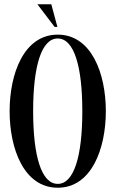

<svg xmlns="http://www.w3.org/2000/svg" viewBox="-20 -870 540 898"><path d="M220 -850H155L235.5 -744H248.5ZM250 -708C92 -708 25 -526 25 -350C25 -174 92 8 250 8C408 8 475 -174 475 -350C475 -526 408 -708 250 -708ZM250 -10C173 -10 135 -142 135 -350C135 -558 173 -690 250 -690C327 -690 365 -558 365 -350C365 -142 327 -10 250 -10Z"/></svg>

Font: Picaflor 24 pt
Style: Regular
Weight: 400
Designer: Ariel Martín Pérez
Foundry: Tunera Type Foundry
Version: Version 1.000;hotconv 1.0.109;makeotfexe 2.5.65596